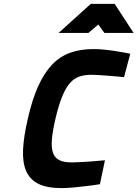

<svg xmlns="http://www.w3.org/2000/svg" viewBox="-20 -954 706 986"><path d="M493 -8Q456 -2 420 2Q389 6 355.5 9Q322 12 296 12Q221 12 177 -10Q133 -32 114 -76.5Q95 -121 98.5 -188Q102 -255 123 -345Q145 -442 175.5 -510Q206 -578 246.5 -621Q287 -664 340 -683Q393 -702 461 -702Q489 -702 521.5 -698.5Q554 -695 583 -690Q616 -685 649 -678L617 -558Q582 -561 550 -564Q523 -566 495 -568Q467 -570 450 -570Q414 -570 386.5 -560.5Q359 -551 337.5 -525.5Q316 -500 298.5 -456.5Q281 -413 265 -345Q250 -281 246.5 -238Q243 -195 252.5 -168.5Q262 -142 285.5 -131Q309 -120 350 -120Q365 -120 393 -121.5Q421 -123 449 -125Q482 -128 519 -131ZM446 -934H569L666 -785H516L485 -828L434 -785H281Z"/></svg>

Font: Panefresco 999wt
Style: Italic
Weight: 900
Version: Version 1.001